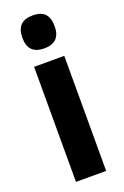

<svg xmlns="http://www.w3.org/2000/svg" viewBox="-149 -814 555 861"><g transform="rotate(-20 128.5 -384.0)"><path d="M128 -768Q169 -768 187 -748Q205 -728 205 -689Q205 -611 128 -611Q51 -611 51 -689Q51 -768 128 -768ZM200 -549V0H56V-549Z"/></g></svg>

Font: Noto Sans Telugu ExtraCondensed ExtraBold
Style: Regular
Weight: 800
Width: 2
Designer: Jelle Bosma - Monotype Design Team
Foundry: Monotype Imaging Inc.
Version: Version 2.005; ttfautohint (v1.8.4.7-5d5b)